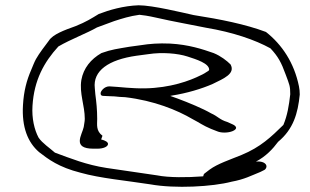

<svg xmlns="http://www.w3.org/2000/svg" viewBox="-20 -710 1173 727"><path d="M67 -312C62 -229 85 -171 128 -134C163 -107 202 -77 285 -56C359 -35 459 -26 549 -12C643 5 785 -3 857 -22C906 -31 931 -45 966 -59L982 -67C986 -70 989 -75 989 -80C989 -92 972 -101 949 -98C987 -118 1013 -146 1033 -173C1091 -221 1108 -281 1115 -352C1115 -363 1114 -373 1112 -383C1094 -472 1048 -541 987 -589C910 -618 815 -637 713 -653C672 -662 558 -690 505 -690C447 -688 393 -672 354 -657C326 -640 306 -627 266 -611C224 -596 180 -580 165 -556C150 -536 129 -509 116 -486C109 -473 104 -459 98 -445C81 -406 70 -365 67 -312ZM103 -309C109 -407 147 -475 201 -534C247 -561 311 -585 347 -606L412 -630C443 -640 471 -649 508 -654C520 -653 541 -650 572 -643C637 -628 697 -618 760 -605C862 -588 946 -559 1004 -527C1033 -496 1045 -474 1062 -427C1076 -389 1079 -385 1079 -353C1074 -309 1068 -273 1053 -237C1007 -192 967 -153 894 -123C850 -105 804 -90 774 -68L757 -55C752 -52 750 -48 750 -43C749 -42 745 -42 744 -42C693 -38 619 -37 575 -46C514 -55 445 -65 384 -74C306 -86 248 -110 188 -132C169 -149 140 -168 126 -189C110 -219 100 -262 103 -309ZM288 -407C280 -356 301 -311 301 -260C301 -249 298 -239 297 -229C291 -200 251 -147 334 -147H349C372 -147 389 -155 389 -165C389 -172 379 -178 363 -182L368 -196C343 -215 348 -237 348 -260C348 -294 345 -323 341 -353L339 -376C331 -442 391 -484 497 -499L542 -505C594 -513 653 -508 690 -496C724 -485 772 -470 772 -446C772 -443 767 -440 760 -436C753 -431 741 -425 723 -417C674 -395 593 -371 492 -376L459 -378C435 -380 413 -382 394 -383C375 -383 361 -365 361 -357C361 -352 362 -348 369 -347C381 -346 395 -346 414 -345C421 -344 443 -342 454 -342C564 -329 651 -293 709 -259C736 -245 748 -235 779 -222L802 -213C809 -210 818 -208 830 -208C854 -208 874 -217 874 -226C874 -231 868 -236 861 -239L841 -248C811 -257 806 -269 779 -281C748 -299 695 -321 652 -337L624 -347C625 -347 629 -347 630 -348C688 -357 744 -374 785 -392C828 -413 872 -431 853 -466C839 -480 816 -498 789 -509C746 -524 695 -541 624 -545C581 -547 545 -544 514 -539L470 -533C424 -525 403 -523 364 -509C324 -486 296 -452 288 -407Z"/></svg>

Font: Stray Cat
Style: UltExt
Weight: 400
Version: Version 1.0